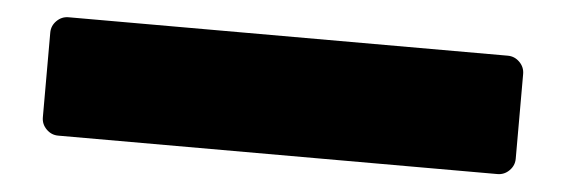

<svg xmlns="http://www.w3.org/2000/svg" viewBox="-28 -167 907 307"><g transform="rotate(5 425.0 -14.0)"><path d="M804 -82V54Q804 65 796 73Q788 81 777 81H72Q61 81 53 73Q45 65 45 54V-82Q45 -93 53 -101Q61 -109 72 -109H777Q788 -109 796 -101Q804 -93 804 -82Z"/></g></svg>

Font: Rubik Mono One
Style: Regular
Weight: 400
Designer: Hubert and Fischer with Elvire Volk Leonovitch (Cyrillic Expansion: Cyreal)
Foundry: Hubert and Fischer with Elvire Volk Leonovitch
Version: Version 2.000